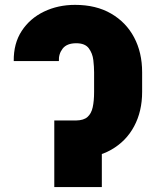

<svg xmlns="http://www.w3.org/2000/svg" viewBox="-20 -757 631 777"><path d="M214.4 -269.5H288.6Q318.8 -270 334.2 -283.7Q349.6 -297.4 355.2 -323Q360.8 -348.6 360.8 -384.8V-464.8Q360.8 -486.3 357.7 -513.7Q354.5 -541 339.4 -561.5Q324.2 -582 288.6 -582Q250.5 -582 233.6 -560.3Q216.8 -538.6 218.3 -509.8H35.6Q34.7 -581.1 67.9 -631.8Q101.1 -682.6 158 -710Q214.8 -737.3 283.7 -737.3Q368.7 -737.3 429.4 -702.1Q490.2 -667 522.7 -605.7Q555.2 -544.4 555.2 -464.8V-384.8Q555.2 -306.6 522.9 -246.1Q490.7 -185.5 429.9 -150.9Q369.1 -116.2 282.7 -116.2H214.4ZM392.1 -269.5V0H199.7V-269.5Z"/></svg>

Font: Inter 24pt Black
Style: Regular
Weight: 900
Designer: Rasmus Andersson
Foundry: rsms
Version: Version 4.001;git-66647c0bb